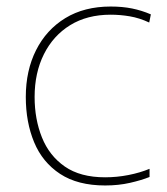

<svg xmlns="http://www.w3.org/2000/svg" viewBox="-20 -558 512 588"><path d="M302 10Q218 10 164 -25.5Q110 -61 84.5 -122.5Q59 -184 59 -261Q59 -342 90.5 -404.5Q122 -467 180 -502.5Q238 -538 319 -538Q355 -538 384.5 -532Q414 -526 442 -514L437 -489Q407 -503 377.5 -508Q348 -513 319 -513Q247 -513 195 -481Q143 -449 114.5 -392Q86 -335 86 -261Q86 -193 108.5 -137Q131 -81 178.5 -48Q226 -15 302 -15Q338 -15 373.5 -22Q409 -29 438 -41V-16Q413 -6 378 2Q343 10 302 10Z"/></svg>

Font: Noto Sans Symbols Thin
Style: Regular
Weight: 250
Version: Version 2.002